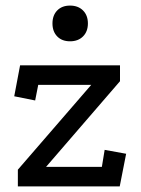

<svg xmlns="http://www.w3.org/2000/svg" viewBox="-20 -668 504 688"><path d="M44 0V-60L307 -364H117L106 -308L31 -323L52 -434H410V-377L145 -70H345L355 -131L432 -117L409 0ZM231 -648Q260 -648 277.5 -630.5Q295 -613 295 -584Q295 -555 277.5 -537.5Q260 -520 231 -520Q202 -520 185 -537.5Q168 -555 168 -584Q168 -613 185 -630.5Q202 -648 231 -648Z"/></svg>

Font: Podkova Medium
Style: Regular
Weight: 500
Designer: Ilya Yudin
Foundry: Cyreal (www.cyreal.org)
Version: Version 2.103